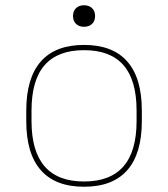

<svg xmlns="http://www.w3.org/2000/svg" viewBox="-20 -701 640 731"><path d="M300 10Q191 10 135.5 -53Q80 -116 80 -240V-280Q80 -404 135.5 -467Q191 -530 300 -530Q409 -530 464.5 -467Q520 -404 520 -280V-240Q520 -116 464.5 -53Q409 10 300 10ZM300 -10Q400 -10 450 -67.5Q500 -125 500 -240V-280Q500 -396 450 -453Q400 -510 300 -510Q200 -510 150 -453Q100 -396 100 -280V-240Q100 -125 150 -67.5Q200 -10 300 -10ZM300 -599Q281 -599 269.5 -610Q258 -621 258 -640Q258 -659 269.5 -670Q281 -681 300 -681Q319 -681 330.5 -670Q342 -659 342 -640Q342 -621 330.5 -610Q319 -599 300 -599Z"/></svg>

Font: M PLUS Code Latin Expanded Thin
Style: Regular
Weight: 250
Width: 7
Designer: Coji Morishita
Foundry: UNDERFOREST DESIGN
Version: Version 1.002; ttfautohint (v1.8.3)